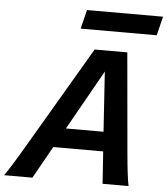

<svg xmlns="http://www.w3.org/2000/svg" viewBox="-69 -964 886 1018"><g transform="rotate(5 374.0 -455.5)"><path d="M295.9 -275.4H496.1L475.1 -593.8ZM503.4 -171.4H237.8L141.6 0H-8.8Q1.5 -14.6 11.7 -30.5Q22 -46.4 34.2 -66.2Q46.4 -85.9 61.8 -111.6Q77.1 -137.2 97.2 -171.4L411.1 -705.6H585L632.3 -171.4Q635.3 -137.7 637.9 -112.1Q640.6 -86.4 643.1 -66.4Q645.5 -46.4 647.9 -30.5Q650.4 -14.6 653.3 0H515.1ZM352.5 -910.6H757.3L732.4 -809.6H327.6Z"/></g></svg>

Font: Andika New Basic
Style: Bold Italic
Weight: 700
Italic angle: -14°
Designer: Victor Gaultney, Annie Olsen, Pablo Ugerman
Foundry: SIL International
Version: Version 5.500